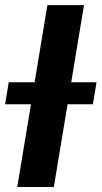

<svg xmlns="http://www.w3.org/2000/svg" viewBox="-52 -748 406 768"><path d="M284 -727.5 163.4 0H17L137.6 -727.5ZM-31.6 -331 -17 -419H334.3L319.6 -331Z"/></svg>

Font: Inter Variable
Style: Italic
Weight: 400
Italic angle: -9.39999°
Designer: Rasmus Andersson
Foundry: rsms
Version: Version 4.001;git-9221beed3